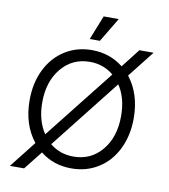

<svg xmlns="http://www.w3.org/2000/svg" viewBox="-103 -1017 1027 1170"><g transform="rotate(10 410.0 -432.0)"><path d="M38.1 65.9 167 -98.1Q86.9 -199.2 86.9 -350.1Q86.9 -456.1 127.9 -539.6Q168.9 -623 242.4 -669.4Q315.9 -715.8 409.2 -715.8Q519.5 -715.8 603 -649.9L692.9 -765.1H780.8L651.9 -601.1Q731 -499.5 731 -350.1Q731 -244.1 690.2 -160.4Q649.4 -76.7 575.9 -30.3Q502.4 16.1 409.2 16.1Q296.9 16.1 216.8 -48.8L126 65.9ZM409.2 -57.1Q517.1 -57.1 585 -138.7Q652.8 -220.2 652.8 -350.1Q652.8 -463.4 602.1 -538.1L263.2 -107.9Q324.2 -57.1 409.2 -57.1ZM382.8 -779.8 442.9 -930.2H536.1L445.8 -779.8ZM165 -350.1Q165 -237.3 216.8 -161.1L556.2 -590.8Q493.2 -643.1 409.2 -643.1Q301.3 -643.1 233.2 -561.3Q165 -479.5 165 -350.1Z"/></g></svg>

Font: Uncut Sans
Style: Regular
Weight: 400
Designer: Kasper Nordkvist
Foundry: UNCUT.wtf
Version: Version 1.304;Glyphs 3.2 (3246)